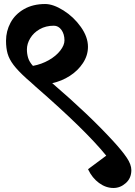

<svg xmlns="http://www.w3.org/2000/svg" viewBox="-20 -730 674 956"><path d="M418 -497Q418 -454 393 -416Q368 -378 327.5 -352Q287 -326 240 -316Q424 -158 544 -27Q588 21 611 55Q634 89 634 117Q634 157 606.5 181.5Q579 206 545 206Q507 206 473 181Q439 156 419 114V112L509 45Q405 -83 158 -298Q142 -313 131 -322.5Q120 -332 112 -339Q69 -378 47.5 -406.5Q26 -435 18 -462.5Q10 -490 10 -527Q10 -575 32.5 -617Q55 -659 99.5 -684.5Q144 -710 205 -710Q245 -710 296 -678Q347 -646 382.5 -596Q418 -546 418 -497ZM114 -484Q114 -462 120 -442Q126 -422 144 -402Q187 -410 223 -430.5Q259 -451 280 -478Q301 -505 301 -529Q301 -560 286 -581Q271 -602 248 -602Q208 -602 177.5 -584.5Q147 -567 130.5 -539.5Q114 -512 114 -484Z"/></svg>

Font: Martel Heavy
Style: Regular
Weight: 900
Designer: Dan Reynolds
Foundry: Dan Reynolds
Version: Version 1.001; ttfautohint (v1.1) -l 5 -r 5 -G 72 -x 0 -D la